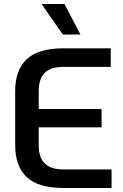

<svg xmlns="http://www.w3.org/2000/svg" viewBox="-20 -942 617 962"><path d="M56 -215V-485Q56 -591 114 -645.5Q172 -700 299 -700H535V-607H299Q235 -607 204.5 -577.5Q174 -548 174 -485V-396H489V-304H174V-215Q174 -152 204.5 -122.5Q235 -93 299 -93H539V0H299Q172 0 114 -54.5Q56 -109 56 -215ZM188 -922H303L383 -769H295Z"/></svg>

Font: KoHo SemiBold
Style: Regular
Weight: 600
Designer: Cadson Demak & Katatrad Team
Foundry: Cadson Demak Co.,Ltd.
Version: Version 1.000; ttfautohint (v1.6)